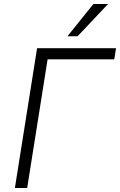

<svg xmlns="http://www.w3.org/2000/svg" viewBox="-20 -948 605 968"><path d="M55 0 167 -705H565L556 -649H220L117 0ZM320 -765 451 -928H525L371 -765Z"/></svg>

Font: Nunito Sans 10pt SemiCondensed Light
Style: Italic
Weight: 300
Width: 4
Italic angle: -9°
Designer: Vernon Adams
Foundry: Vernon Adams
Version: Version 3.101;gftools[0.9.27]